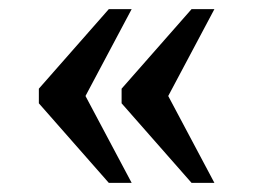

<svg xmlns="http://www.w3.org/2000/svg" viewBox="-20 -480 554 420"><path d="M399 -80 246 -254V-286L399 -460H449L348 -270L449 -80ZM218 -80 65 -254V-286L218 -460H268L167 -270L268 -80Z"/></svg>

Font: Noto Serif Lao
Style: Regular
Weight: 400
Designer: Monotype Design Team
Foundry: Monotype Imaging Inc.
Version: Version 2.003